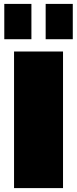

<svg xmlns="http://www.w3.org/2000/svg" viewBox="-20 -964 395 984"><path d="M303 -700V0H52V-700ZM141 -944V-763H2V-944ZM353 -944V-763H214V-944Z"/></svg>

Font: Pathway Extreme 8pt Thin 12pt Black
Style: Regular
Weight: 900
Version: Version 1.001;gftools[0.9.26]